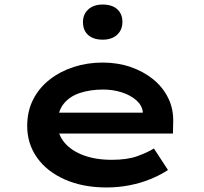

<svg xmlns="http://www.w3.org/2000/svg" viewBox="-20 -817 902 847"><path d="M450 10Q346 10 266.5 -25Q187 -60 143.5 -121.5Q100 -183 100 -261Q100 -326 126 -377.5Q152 -429 198.5 -465.5Q245 -502 305 -521.5Q365 -541 433 -541Q499 -541 556 -521.5Q613 -502 656 -467Q699 -432 722.5 -383.5Q746 -335 744 -277L743 -228H206L183 -320H626L610 -302V-324Q606 -353 581 -375Q556 -397 517.5 -409.5Q479 -422 435 -422Q379 -422 333 -407Q287 -392 260.5 -358.5Q234 -325 234 -272Q234 -225 263.5 -189Q293 -153 347 -132.5Q401 -112 473 -112Q542 -112 587 -128.5Q632 -145 659 -162L721 -67Q688 -45 644 -27Q600 -9 550.5 0.5Q501 10 450 10ZM433 -642Q392 -642 369 -662.5Q346 -683 346 -720Q346 -754 369.5 -775.5Q393 -797 433 -797Q474 -797 497 -776.5Q520 -756 520 -720Q520 -685 496.5 -663.5Q473 -642 433 -642Z"/></svg>

Font: Lexend Tera SemiBold
Style: Regular
Weight: 600
Version: Version 1.007